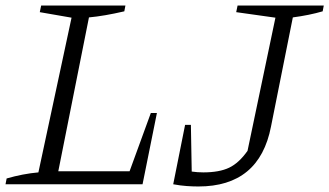

<svg xmlns="http://www.w3.org/2000/svg" viewBox="-27 -667 1192 695"><path d="M519 -258H541L489 0H-7L-3 -21Q56 -38 112 -43L232 -603L117 -623L122 -647H427L423 -626Q350 -609 295 -604L184 -47H442ZM600 0 643 -215H664L667 -46Q688 -43 709 -43Q767 -43 802.5 -60Q838 -77 869 -121L970 -603L828 -623L833 -647H1145L1141 -626Q1117 -619 1090 -613.5Q1063 -608 1033 -604L954 -209Q912 8 691 8Q672 8 649.5 6.5Q627 5 600 0Z"/></svg>

Font: Piazzolla SC Light
Style: Italic
Weight: 300
Italic angle: -11.3°
Designer: Juan Pablo del Peral
Foundry: Huerta Tipografica
Version: Version 1.330